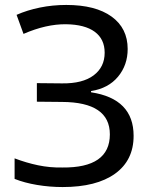

<svg xmlns="http://www.w3.org/2000/svg" viewBox="-20 -746 617 776"><path d="M233 10Q181 10 130 1.5Q79 -7 39 -23V-106Q86 -88 134 -78Q182 -68 232 -69Q424 -67 424 -203Q424 -333 231 -334L129 -335V-410L231 -409Q314 -408 358.5 -441.5Q403 -475 403 -533Q403 -588 363 -617.5Q323 -647 247 -648Q167 -649 75 -609L47 -686Q90 -705 141.5 -715.5Q193 -726 248 -726Q366 -726 431 -679Q496 -632 496 -548Q496 -483 457 -436Q418 -389 348 -378V-373Q520 -347 520 -197Q520 -98 445 -44Q370 10 233 10Z"/></svg>

Font: Noto Sans Living
Style: Regular
Weight: 400
Designer: Monotype Design Team
Foundry: Monotype Imaging Inc.
Version: Version 2.013; ttfautohint (v1.8.4.7-5d5b)